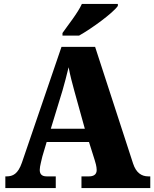

<svg xmlns="http://www.w3.org/2000/svg" viewBox="-20 -951 780 971"><path d="M296 -784V-771H380C446 -808 552 -886 576 -921V-931H394C374 -886 323 -823 296 -784ZM7 0H262V-59H216C190 -59 181 -72 181 -92C181 -111 191 -143 194 -159L216 -233H430L459 -141C462 -132 469 -109 469 -91C469 -66 450 -59 430 -59H392V0H740V-59H730C695 -59 668 -78 653 -124L461 -714H291L91 -129C71 -71 45 -59 13 -59H7ZM237 -300 296 -493C306 -528 317 -569 327 -611C335 -568 346 -528 356 -491L409 -300Z"/></svg>

Font: Noto Serif Ethiopic SemiCondensed Black
Style: Regular
Weight: 900
Width: 4
Designer: Monotype Design Team
Foundry: Monotype Imaging Inc.
Version: Version 2.102